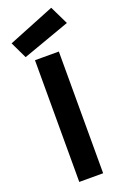

<svg xmlns="http://www.w3.org/2000/svg" viewBox="-184 -1040 705 1093"><g transform="rotate(-20 168.5 -493.0)"><path d="M2 -873 283.2 -986.3 337.4 -874.5 50.3 -772ZM94.2 -737.3H238.8V0H94.2Z"/></g></svg>

Font: Krona One
Style: Regular
Weight: 400
Version: Version 1.003